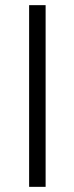

<svg xmlns="http://www.w3.org/2000/svg" viewBox="-20 -725 289 745"><path d="M93 -705H157V0H93Z"/></svg>

Font: Freesentation 3 Light
Style: Regular
Weight: 300
Designer: glyphs from Roboto by Christian Robertson / Hangul glyphs from Noto Sans CJK(Source Han Sans) by Jang Soo-young and Kang
Foundry: PT&
Version: Version 2.001